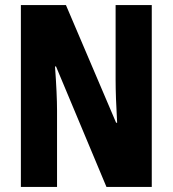

<svg xmlns="http://www.w3.org/2000/svg" viewBox="-20 -734 678 754"><path d="M576 0H398L200 -473H196Q200 -418 202 -374.5Q204 -331 204 -300V0H62V-714H239L436 -252H440Q437 -304 435.5 -346Q434 -388 434 -420V-714H576Z"/></svg>

Font: Noto Sans Lao Looped ExtraCondensed ExtraBold
Style: Regular
Weight: 800
Width: 2
Designer: Mark Frömberg, Ben Mitchell
Foundry: The Fontpad Ltd
Version: Version 1.002; ttfautohint (v1.8.4.7-5d5b)